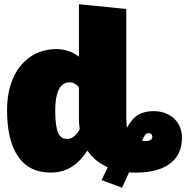

<svg xmlns="http://www.w3.org/2000/svg" viewBox="-20 -787 877 900"><path d="M701 -266C642 -266 606 -245 575 -188C573 -202 572 -218 572 -238V-745L350 -767V-521C321 -545 280 -557 246 -557C101 -557 13 -439 13 -272C13 -93 75 22 217 22C298 22 348 -19 390 -81C414 -45 447 -20 485 -3L456 57L552 93L585 21C597 22 609 22 621 22C736 22 833 -23 833 -141C833 -221 772 -266 701 -266ZM297 -136C268 -136 239 -144 239 -269C239 -371 270 -401 306 -401C324 -401 336 -393 350 -379V-236C350 -217 351 -199 354 -182C337 -149 316 -136 297 -136ZM667 -126C660 -126 653 -126 646 -127C658 -155 664 -163 677 -163C687 -163 694 -156 694 -146C694 -132 679 -126 667 -126Z"/></svg>

Font: Fira Sans Ultra
Style: Regular
Weight: 950
Designer: Carrois Corporate & Edenspiekermann AG
Foundry: Carrois Corporate GbR & Edenspiekermann AG
Version: Version 4.203;PS 004.203;hotconv 1.0.88;makeotf.lib2.5.64775